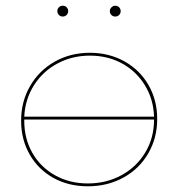

<svg xmlns="http://www.w3.org/2000/svg" viewBox="-20 -648 625 673"><path d="M181 -609Q181 -617 186.5 -622.5Q192 -628 200 -628Q208 -628 213.5 -622.5Q219 -617 219 -609Q219 -601 213.5 -595.5Q208 -590 200 -590Q192 -590 186.5 -595.5Q181 -601 181 -609ZM365 -609Q365 -617 371 -622.5Q377 -628 384 -628Q392 -628 397.5 -622.5Q403 -617 403 -609Q403 -601 397.5 -595.5Q392 -590 384 -590Q376 -590 370.5 -595.5Q365 -601 365 -609ZM531 -231Q531 -164 499.5 -110Q468 -56 412.5 -25.5Q357 5 288 5Q220 5 167 -24.5Q114 -54 84 -106.5Q54 -159 54 -225Q54 -292 85.5 -346.5Q117 -401 172 -432Q227 -463 295 -463Q362 -463 416 -433Q470 -403 500.5 -350Q531 -297 531 -231ZM65 -239H520Q518 -300 488 -349Q458 -398 408 -425.5Q358 -453 295 -453Q233 -453 181.5 -425.5Q130 -398 99 -349Q68 -300 65 -239ZM520 -229H65V-225Q65 -162 93.5 -112Q122 -62 173 -33.5Q224 -5 288 -5Q353 -5 406 -34Q459 -63 489.5 -114Q520 -165 520 -229Z"/></svg>

Font: Ysabeau SC Hairline
Style: Regular
Weight: 100
Designer: Christian Thalmann (Catharsis Fonts)
Version: Version 0.003